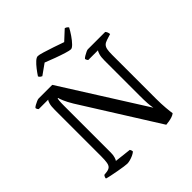

<svg xmlns="http://www.w3.org/2000/svg" viewBox="-236 -1074 1242 1242"><g transform="rotate(-45 385.0 -453.0)"><path d="M219 0Q211 0 189.5 -3Q168 -6 141 -11Q114 -16 89.5 -21Q65 -26 53 -30Q53 -38 56 -44Q59 -50 62 -54L88 -57Q107 -60 116.5 -69Q126 -78 129.5 -98Q133 -118 133 -153V-578Q133 -612 138.5 -631Q144 -650 150 -655H63Q60 -658 57 -662.5Q54 -667 53 -675Q58 -681 69.5 -687.5Q81 -694 93 -699Q105 -704 110 -704H236L594 -137Q590 -155 588 -183.5Q586 -212 586 -258V-576Q586 -609 592 -628.5Q598 -648 603 -653H514Q512 -656 509 -660Q506 -664 504 -673Q509 -679 520.5 -686Q532 -693 544 -698.5Q556 -704 561 -704H720Q725 -699 728.5 -691Q732 -683 733 -672L692 -659Q673 -653 663.5 -643Q654 -633 650.5 -615.5Q647 -598 647 -567V-167Q647 -119 650.5 -79.5Q654 -40 657 -24Q648 -16 633 -11Q618 -6 602.5 -3.5Q587 -1 575 0L247 -522Q225 -559 214.5 -584Q204 -609 203 -617H198Q197 -612 195.5 -598Q194 -584 194 -555V-127Q194 -104 189 -87.5Q184 -71 179 -65L293 -52Q295 -50 297.5 -44Q300 -38 300 -30Q289 -21 274.5 -14.5Q260 -8 245 -4Q230 0 219 0ZM484 -781Q473 -781 442 -790.5Q411 -800 373 -814Q335 -828 303 -841L230 -789Q225 -791 219 -795.5Q213 -800 209 -808Q222 -828 239 -850Q256 -872 272.5 -887Q289 -902 301 -902Q313 -902 344 -892.5Q375 -883 414 -870Q453 -857 486 -845L552 -906Q561 -904 567 -899Q573 -894 576 -890Q564 -867 546.5 -841.5Q529 -816 512 -798.5Q495 -781 484 -781Z"/></g></svg>

Font: Texturina Medium 12pt Light
Style: Regular
Weight: 300
Version: Version 1.002